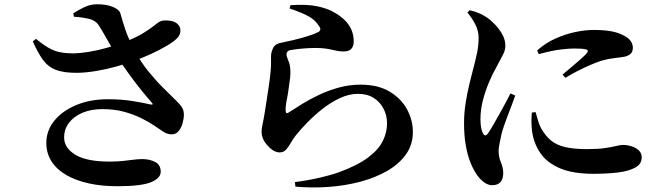

<svg xmlns="http://www.w3.org/2000/svg" viewBox="-20 -807 3040 882"><path d="M474.4 -351.1Q539.6 -351.1 590.8 -342.6Q642 -334.1 670.7 -327.2Q688.8 -323.9 675.7 -337.3Q654.5 -361.4 627.8 -394.4Q601.1 -427.4 573.7 -465.3Q546.4 -503.1 522.3 -539.5Q507.5 -563.7 491.3 -592Q475.1 -620.2 459.9 -647.1Q444.7 -674 432.6 -692.1Q419.6 -712.1 391.5 -719.6Q363.4 -727.1 319.7 -730.2L316.4 -745.4Q340.2 -761.5 368.2 -774.5Q396.2 -787.5 426.2 -787.5Q469.1 -787.5 498.8 -775.1Q528.5 -762.8 533.2 -744.9Q544.6 -704.1 554.4 -674.9Q564.2 -645.7 576.1 -620.2Q588 -594.7 603.5 -565.9Q629.4 -518.8 662.4 -478.2Q695.4 -437.5 729.4 -403.8Q763.4 -370.2 792.4 -341.7Q809.7 -324.7 817 -311.9Q824.4 -299 824.7 -281.4Q824.9 -263.6 819.1 -242.2Q813.3 -220.8 800.9 -205.3Q788.6 -189.9 769.6 -189.9Q747.2 -189.9 729.5 -202.4Q711.8 -214.9 687.4 -230.8Q662.2 -247.8 627.6 -264.8Q593 -281.9 549.1 -293.8Q505.2 -305.7 449.3 -305.7Q397.4 -305.7 358 -288.6Q318.5 -271.6 296.6 -242.4Q274.6 -213.3 274.6 -175.4Q274.6 -127.6 326.2 -96.1Q377.9 -64.7 482.8 -64.7Q518.4 -64.7 544.9 -67.6Q571.3 -70.4 592.9 -73.3Q614.4 -76.2 634 -76.2Q666.9 -76.2 692.6 -63.1Q718.3 -50 718.3 -17.7Q718.3 11.5 673.6 30Q628.9 48.5 517.9 48.5Q447.2 48.5 387.8 35.4Q328.3 22.2 284.7 -2.9Q241 -28.1 216.9 -65.4Q192.8 -102.7 192.8 -150.4Q192.8 -207 229.3 -252.1Q265.8 -297.3 329.8 -324.2Q393.8 -351.1 474.4 -351.1ZM543.3 -610.5Q604.6 -633.7 640 -656.1Q675.3 -678.4 694.1 -693.9Q712.9 -709.4 725.2 -711.8Q743.3 -714.7 764.9 -711.1Q786.5 -707.6 798.6 -693.7Q810.2 -680.9 808.6 -662.7Q807.1 -644.5 792.9 -630.6Q776.9 -615 745.3 -596.2Q713.7 -577.5 673.5 -559Q633.3 -540.5 591.4 -525.5Q558.1 -513.6 513.7 -501.3Q469.4 -488.9 423.1 -481.1Q376.8 -473.2 336.6 -472.5Q272.9 -471.8 236.3 -486.3Q199.6 -500.8 176.4 -533.2Q153.3 -565.7 130.6 -616.9L145.2 -628.4Q178.1 -601.7 204 -586.8Q229.9 -571.9 257.5 -566.8Q285.1 -561.7 319.5 -561.7Q348.6 -562.5 387.8 -568.8Q427.1 -575.2 467.9 -586.5Q508.8 -597.8 543.3 -610.5Z M1310.4 -768 1314 -783.2Q1388.6 -788.3 1437 -778.2Q1485.5 -768.1 1515.6 -749.8Q1559 -725.9 1581.9 -692.8Q1604.9 -659.7 1604.9 -615.9Q1604.9 -594.9 1593.9 -582.8Q1582.9 -570.6 1558.2 -570.6Q1541.4 -570.6 1526.5 -573.8Q1511.6 -577 1495.2 -580.6Q1478.9 -584.1 1456.2 -585.8Q1432.7 -587.4 1405.2 -586.2Q1377.8 -584.9 1354.6 -582.4Q1331.4 -579.9 1318.4 -577.4Q1305.2 -575.9 1300.7 -570.1Q1296.2 -564.4 1296.2 -558.6Q1296.2 -547.2 1304.1 -529.4Q1312.1 -511.5 1313.5 -490Q1315 -468.6 1312.8 -450.3Q1310.6 -431.9 1307 -407.8Q1303.6 -378.4 1297.5 -349.3Q1291.4 -320.2 1292.2 -297.7Q1292.9 -282.1 1305.4 -289.7Q1331.5 -306.9 1367.2 -329Q1402.8 -351.1 1446.1 -371.5Q1489.3 -391.9 1537.4 -405Q1585.5 -418.1 1636.3 -418.1Q1716.6 -418.1 1769.8 -386.2Q1823 -354.4 1849.8 -304.7Q1876.6 -254.9 1876.6 -200.8Q1876.6 -142.3 1845 -97.9Q1813.3 -53.5 1759 -22.1Q1704.6 9.3 1635 27.8Q1565.3 46.2 1488.9 51.7Q1412.5 57.1 1337 50.4L1334.8 29.5Q1393.8 21.9 1448.2 9.4Q1502.5 -3.2 1536.5 -15.6Q1622.8 -47.3 1670.9 -83.5Q1719.1 -119.6 1738.5 -159.4Q1758 -199.2 1758 -240Q1758 -275.6 1742.5 -306.6Q1727.1 -337.5 1697.4 -356.7Q1667.8 -375.9 1624.8 -375.9Q1582.8 -375.9 1540.7 -356Q1498.6 -336 1460.1 -305.7Q1421.7 -275.4 1389.7 -242.2Q1357.6 -209.1 1336.3 -181.8Q1324 -165.1 1314.1 -147.7Q1304.2 -130.3 1293.1 -118.6Q1282 -106.9 1264.8 -106.9Q1236.5 -106.9 1208.2 -139.6Q1194.6 -154.2 1188.1 -169.9Q1181.7 -185.5 1181.7 -202.7Q1181.7 -217.4 1186 -235.9Q1190.4 -254.5 1195 -283.1Q1199 -306.6 1204.4 -343Q1209.9 -379.3 1215.4 -415.9Q1220.9 -452.4 1222.7 -476Q1225.1 -497.8 1225.1 -512.9Q1225 -528.1 1225 -547.4Q1225 -567.3 1234.8 -586.9Q1244.7 -606.4 1271.3 -610.5Q1293.5 -614.9 1327 -622.8Q1360.4 -630.7 1392.9 -640.8Q1425.4 -650.9 1442 -659.8Q1459 -669.2 1445.7 -687.2Q1426.7 -717.7 1391.7 -735.2Q1356.6 -752.8 1310.4 -768Z M2447.6 -575.4 2454.7 -558.3Q2517.7 -575.2 2555.9 -579.7Q2594.2 -584.1 2616.5 -584.1Q2653.6 -584.1 2667.4 -581.1Q2681.1 -578.2 2680.6 -573.2Q2680.2 -568.3 2674.6 -561.5Q2666.6 -552.5 2648.8 -536.5Q2631.1 -520.4 2608.7 -501.7Q2586.4 -483 2564.1 -464.4L2577 -449.5Q2603.9 -465.9 2633.6 -481Q2663.2 -496.1 2691.6 -508.4Q2720 -520.6 2742.5 -528Q2772.8 -536.8 2799.5 -539.7Q2826.2 -542.6 2848.8 -546.5Q2867.2 -550.7 2877.1 -560.1Q2887.1 -569.5 2887.1 -588.3Q2887.1 -601.4 2879.2 -615.6Q2871.2 -629.8 2848 -642.6Q2822.5 -656.7 2789.7 -663Q2756.9 -669.4 2706.1 -669.4Q2669.1 -669.4 2623.5 -660Q2577.8 -650.6 2532.1 -630.2Q2486.4 -609.9 2447.6 -575.4ZM2440.4 -292 2423.2 -289.9Q2421.5 -272.3 2421.3 -250.6Q2421.1 -228.9 2423.9 -205.9Q2431.7 -148.4 2462.3 -103.8Q2493 -59.2 2552.3 -33.9Q2611.6 -8.6 2706 -8.6Q2766.8 -8.6 2816.8 -14.4Q2866.9 -20.3 2897.4 -36.7Q2927.9 -53.1 2927.9 -84.5Q2927.9 -103.4 2914.8 -115.9Q2901.6 -128.5 2881.8 -134.8Q2862 -141.2 2840.3 -141.2Q2830.2 -141.2 2811.2 -136.5Q2792.2 -131.8 2759.8 -126.9Q2727.4 -122 2676.8 -122Q2615.1 -122 2575.5 -131.5Q2536 -140.9 2510.8 -161.9Q2485.7 -182.9 2466.1 -216.8Q2457.5 -232.4 2451.5 -253.4Q2445.4 -274.4 2440.4 -292ZM2127.2 -748.9 2137.5 -760Q2161.6 -754.4 2179.7 -746.8Q2197.9 -739.2 2215.9 -727.3Q2231.5 -717.1 2251.5 -696.9Q2271.6 -676.6 2286.5 -650.8Q2301.4 -625 2301.4 -597.3Q2301.4 -576.4 2291.1 -556.9Q2280.9 -537.4 2262.6 -503Q2243.9 -470.5 2226.7 -430Q2209.6 -389.6 2198.3 -346Q2187.1 -302.5 2187.1 -260.4Q2187.1 -237 2190.1 -221.3Q2193 -205.6 2197.5 -196.8Q2208.3 -173.7 2222.9 -196.1Q2232.4 -209.8 2245.5 -232.5Q2258.6 -255.1 2273.3 -281.6Q2287.9 -308.1 2301.8 -333.5Q2315.6 -358.9 2325.1 -377.9L2346.9 -368.1Q2339.6 -347.6 2330.2 -322.6Q2320.8 -297.6 2311 -272.4Q2301.3 -247.2 2294.1 -225.5Q2286.9 -203.9 2283.4 -189.9Q2277.1 -160.4 2273.8 -142.5Q2270.5 -124.7 2270.5 -112.8Q2270.5 -86.3 2281.1 -61.1Q2291.7 -36 2291.7 -12.7Q2291.7 43.8 2241 43.8Q2222.7 43.8 2205 31.3Q2187.4 18.7 2172.8 -1.1Q2154.5 -26.7 2140.8 -61.3Q2127 -96 2119.4 -140.8Q2111.7 -185.6 2111.7 -241.5Q2111.7 -287.8 2119.2 -335.2Q2126.8 -382.6 2137.2 -425.1Q2147.6 -467.5 2155.6 -497.5Q2165.3 -534.3 2171.9 -566.1Q2178.4 -597.9 2178.7 -631.4Q2178.9 -665.6 2162.7 -696.4Q2146.5 -727.2 2127.2 -748.9Z"/></svg>

Font: Early Summer Mincho VF
Style: Regular
Weight: 250
Designer: GuiWonder
Version: Version 1.002